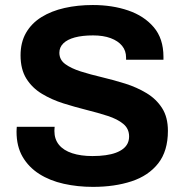

<svg xmlns="http://www.w3.org/2000/svg" viewBox="-20 -718 719 750"><path d="M343.1 12Q283 12 229 -0.1Q174.9 -12.1 133.5 -38.4Q92.1 -64.7 68.3 -105.5Q44.6 -146.3 44.6 -203.6Q44.6 -208.7 45 -214.2Q45.3 -219.6 45.6 -222.8H193.5Q193.3 -220.4 192.9 -215.3Q192.5 -210.3 192.5 -206.5Q192.5 -174.1 210.4 -152.3Q228.4 -130.4 262.1 -119.4Q295.8 -108.4 341.1 -108.4Q369.5 -108.4 392.4 -111.7Q415.3 -114.9 432.5 -121.3Q449.7 -127.7 461.4 -137Q473 -146.3 478.7 -158.4Q484.3 -170.4 484.3 -185Q484.3 -215.3 461.5 -234.1Q438.7 -252.9 400.7 -265.2Q362.8 -277.5 317.7 -288.7Q272.7 -300 227.2 -314.3Q181.7 -328.7 143.8 -351.6Q105.8 -374.4 83 -410.8Q60.3 -447.3 60.3 -501.9Q60.3 -552.5 81.7 -589.8Q103.2 -627.1 142 -651.2Q180.8 -675.2 232 -686.8Q283.2 -698.4 342.7 -698.4Q418.6 -698.4 480.8 -677.1Q543.1 -655.8 580.7 -611.6Q618.3 -567.5 618.5 -496.6V-484.6H472.5V-493.3Q472.5 -519.9 456.9 -539Q441.2 -558.2 412.3 -569Q383.4 -579.7 343.6 -579.7Q301.9 -579.7 272.4 -571.8Q242.9 -563.8 227.4 -548.6Q211.9 -533.4 211.9 -512Q211.9 -484.6 234.7 -467.8Q257.5 -451 295.4 -438.9Q333.4 -426.9 378.9 -416.2Q424.3 -405.4 469.4 -391.3Q514.4 -377.1 552.4 -354.2Q590.4 -331.3 613.1 -295.8Q635.9 -260.3 635.9 -206.9Q635.9 -128.1 598 -79.8Q560 -31.5 493.9 -9.8Q427.7 12 343.1 12Z"/></svg>

Font: Archivo Variable SemiBold
Style: Regular
Weight: 600
Designer: Hector Gatti
Foundry: Omnibus-Type
Version: Version 2.001